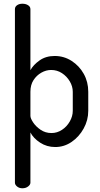

<svg xmlns="http://www.w3.org/2000/svg" viewBox="-20 -780 534 1029"><path d="M100 229Q83 229 71.5 219.5Q60 210 60 199V-731Q60 -744 71.5 -752Q83 -760 100 -760Q118 -760 130.5 -752Q143 -744 143 -731V-404Q159 -433 192.5 -456.5Q226 -480 273 -480Q323 -480 364 -453.5Q405 -427 429 -384Q453 -341 453 -288V-186Q453 -136 428.5 -91.5Q404 -47 364 -19.5Q324 8 276 8Q231 8 195 -15.5Q159 -39 143 -70V199Q143 210 130.5 219.5Q118 229 100 229ZM256 -67Q286 -67 312 -84Q338 -101 354 -129Q370 -157 370 -186V-288Q370 -317 354 -344Q338 -371 312 -388Q286 -405 254 -405Q227 -405 201.5 -390.5Q176 -376 159.5 -350.5Q143 -325 143 -288V-159Q143 -146 157.5 -124Q172 -102 197.5 -84.5Q223 -67 256 -67Z"/></svg>

Font: Dosis ExtraLight Medium
Style: Regular
Weight: 500
Version: Version 3.001; ttfautohint (v1.8.2)